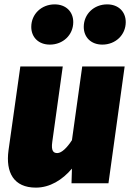

<svg xmlns="http://www.w3.org/2000/svg" viewBox="-20 -838 595 878"><path d="M208 -634C268 -634 315 -678 315 -737C315 -784 282 -818 230 -818C170 -818 123 -774 123 -715C123 -668 156 -634 208 -634ZM448 -634C508 -634 555 -678 555 -737C555 -784 522 -818 470 -818C410 -818 363 -774 363 -715C363 -668 396 -634 448 -634ZM144 20C208 20 265 -15 309 -67L307 0H476L550 -534H356L309 -197C287 -163 262 -138 242 -138C225 -138 213 -147 219 -189L267 -534H73L19 -151C5 -49 43 20 144 20Z"/></svg>

Font: Fira Sans Heavy
Style: Italic
Weight: 900
Italic angle: -8°
Designer: bBox Type GmbH & Carrois Corporate GbR & Edenspiekermann AG
Foundry: bBox Type GmbH & Carrois Corporate GbR & Edenspiekermann AG
Version: Version 4.301;PS 004.301;hotconv 1.0.88;makeotf.lib2.5.64775